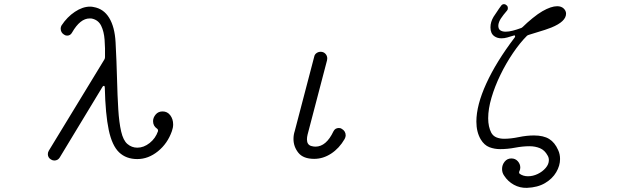

<svg xmlns="http://www.w3.org/2000/svg" viewBox="-20 -756 3040 927"><path d="M226 14Q211 5 211 -12Q211 -21 216 -29L484 -469Q487 -474 487 -480Q488 -524 485 -564Q482 -604 468.5 -631.5Q455 -659 425 -666Q422 -667 419 -667Q416 -667 413 -667Q367 -667 328 -599Q320 -584 304 -584Q296 -584 289 -589Q273 -599 273 -618Q273 -626 277 -633Q304 -674 341.5 -699Q379 -724 415 -724Q420 -724 424 -723.5Q428 -723 432 -722Q480 -714 507 -670Q534 -626 538 -552Q543 -458 545 -376Q547 -294 551 -229Q555 -164 565 -121Q575 -78 595 -61Q616 -43 643 -43Q674 -43 702.5 -65.5Q731 -88 743 -123V-125Q743 -132 738 -135Q719 -148 719 -171Q719 -188 731.5 -203Q744 -218 765 -218Q788 -218 802 -199.5Q816 -181 816 -155Q816 -140 810 -123Q789 -63 742.5 -25.5Q696 12 643 12Q589 12 555 -20.5Q521 -53 505 -128.5Q489 -204 486 -333Q486 -341 482 -341.5Q478 -342 475 -337L268 5Q259 19 242 19Q234 19 226 14Z M1497 11Q1444 11 1420.5 -18.5Q1397 -48 1397 -85Q1397 -105 1403 -123L1497 -482Q1499 -493 1508 -499.5Q1517 -506 1528 -506Q1542 -506 1551 -496.5Q1560 -487 1560 -474Q1560 -468 1559 -465L1465 -106Q1462 -94 1462 -83Q1462 -57 1483 -51Q1494 -48 1503 -48Q1555 -48 1590 -122Q1598 -138 1616 -138Q1625 -138 1630 -134Q1649 -123 1649 -102Q1649 -95 1644 -85Q1618 -40 1579 -14.5Q1540 11 1497 11Z M2524 151Q2490 152 2461 136Q2432 120 2414 92Q2404 78 2404 60Q2404 40 2416.5 24.5Q2429 9 2449 9Q2468 9 2480 22.5Q2492 36 2492 53Q2492 62 2488 70Q2484 77 2489 83Q2506 95 2529 95Q2553 95 2576 84Q2599 73 2614.5 55Q2630 37 2630 17Q2630 5 2624 -5Q2610 -31 2587 -40.5Q2564 -50 2537 -50Q2504 -50 2467 -43Q2430 -36 2395 -36Q2367 -36 2342.5 -45.5Q2318 -55 2301 -83Q2280 -119 2280 -169Q2280 -248 2328 -353Q2376 -458 2465 -575Q2467 -577 2467 -581Q2467 -587 2459 -584Q2443 -579 2429 -575Q2415 -571 2401 -571Q2381 -571 2367 -581Q2348 -594 2348 -624Q2348 -650 2363 -675Q2371 -686 2379.5 -699.5Q2388 -713 2400 -729Q2405 -736 2414 -736Q2420 -736 2425 -731Q2432 -727 2432 -716Q2432 -709 2428 -705Q2409 -683 2398.5 -667Q2388 -651 2386 -635Q2385 -617 2395 -610Q2405 -603 2421 -603Q2437 -603 2456 -608Q2475 -613 2494 -620Q2499 -621 2504 -626Q2524 -646 2551 -668Q2578 -690 2599 -702Q2641 -726 2670 -726Q2690 -726 2701.5 -715Q2713 -704 2713 -690Q2713 -652 2642 -623Q2633 -619 2611.5 -612Q2590 -605 2568 -598.5Q2546 -592 2534 -588Q2527 -586 2524 -583Q2490 -549 2456.5 -499.5Q2423 -450 2396 -394.5Q2369 -339 2353 -284.5Q2337 -230 2337 -185Q2337 -144 2352 -115Q2361 -99 2377.5 -92.5Q2394 -86 2414 -86Q2446 -86 2484.5 -94Q2523 -102 2558 -102Q2604 -102 2631.5 -85Q2659 -68 2675 -31Q2684 -12 2684 12Q2684 44 2665.5 75.5Q2647 107 2611.5 128Q2576 149 2524 151Z"/></svg>

Font: Kiwi Maru Light
Style: Regular
Weight: 300
Designer: Hiroki-Chan
Version: Version 1.100